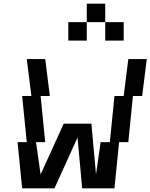

<svg xmlns="http://www.w3.org/2000/svg" viewBox="-20 -1020 815 1040"><path d="M150 -500H100L125 -250H75L100 0H275L400 -275L425 0H600L625 -250H675L700 -500H750L775 -700H675L650 -500H600L575 -250H525L500 -75L475 -350H325L200 -75L175 -250H225L200 -500H250L225 -700H125ZM350 -800H450V-900H350ZM450 -900H550V-1000H450ZM550 -800H650V-900H550Z"/></svg>

Font: LS-VG5000 Shifted
Style: Regular
Weight: 400
Designer: Justin Bihan, 2021
Foundry: Justin Bihan, 2021
Version: Version 1.000;Glyphs 3.1.2 (3151)